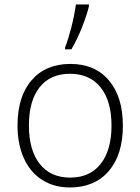

<svg xmlns="http://www.w3.org/2000/svg" viewBox="-20 -826 626 856"><path d="M527.8 -266.1Q527.8 -136.2 464.8 -63.2Q401.9 9.8 291 9.8Q221.2 9.8 168 -23.9Q114.7 -57.6 86.4 -120.6Q58.1 -183.6 58.1 -266.1Q58.1 -396 121.1 -468.5Q184.1 -541 293.9 -541Q403.3 -541 465.6 -467.5Q527.8 -394 527.8 -266.1ZM108.9 -266.1Q108.9 -156.7 157 -95.5Q205.1 -34.2 293 -34.2Q380.9 -34.2 429 -95.5Q477.1 -156.7 477.1 -266.1Q477.1 -376 428.5 -436.5Q379.9 -497.1 292 -497.1Q204.1 -497.1 156.5 -436.8Q108.9 -376.5 108.9 -266.1ZM270 -613.8Q284.2 -650.4 297.9 -703.6Q311.5 -756.8 318.4 -806.2H376.5V-797.9Q367.7 -760.3 345.7 -704.6Q323.7 -648.9 298.3 -606H270Z"/></svg>

Font: JBL Sans
Style: Light
Weight: 300
Version: Version 1.10